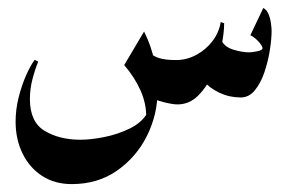

<svg xmlns="http://www.w3.org/2000/svg" viewBox="-20 -257 727 486"><path d="M541 -153.8Q549.3 -137.7 571.3 -131.1Q593.3 -124.5 610.8 -124.5Q617.7 -124.5 631.1 -127.2Q644.5 -129.9 644.5 -134.8Q644.5 -140.6 634.8 -151.4Q625 -162.1 613.8 -168L646.5 -236.8Q655.3 -232.4 659.9 -220.7Q664.6 -209 666 -197Q667.5 -185.1 667.5 -179.2Q667.5 -158.7 663.1 -130.4Q658.7 -102.1 649.4 -74.5Q640.1 -46.9 625.2 -28.6Q610.4 -10.3 589.4 -10.3Q561 -10.3 535.9 -22Q510.7 -33.7 494.1 -53.2ZM346.7 -130.9Q366.7 -115.2 382.3 -110.1Q397.9 -105 425.8 -105Q452.6 -105 477.1 -118.2Q501.5 -131.3 518.1 -153.3Q534.7 -175.3 538.6 -201.2L547.4 -198.2Q547.4 -172.4 540 -137.7Q532.7 -103 518.1 -69.8Q503.4 -36.6 481.2 -14.6Q459 7.3 429.2 7.3Q417 7.3 393.8 1.5Q370.6 -4.4 358.4 -12.7ZM344.7 -177.2Q363.3 -140.1 371.1 -100.8Q378.9 -61.5 378.9 -27.3Q378.9 32.7 352.1 86.7Q325.2 140.6 276.4 174.8Q227.5 209 161.6 209Q118.2 209 86.2 188Q54.2 167 36.9 131.1Q19.5 95.2 19.5 51.3Q19.5 20 27.3 -11Q35.2 -42 46.4 -67.1Q57.6 -92.3 67.9 -105.5L76.7 -101.1Q67.9 -79.1 61.8 -55.2Q55.7 -31.2 55.7 -6.3Q55.7 51.8 93 74.2Q130.4 96.7 183.6 96.7Q210.4 96.7 244.4 89.8Q278.3 83 308.3 68.4Q338.4 53.7 352.5 29.8L350.1 39.6Q350.6 5.4 335.7 -28.1Q320.8 -61.5 294.4 -92.3Z"/></svg>

Font: Lateef SemiBold
Style: Regular
Weight: 600
Designer: SIL International
Foundry: SIL International
Version: Version 4.200